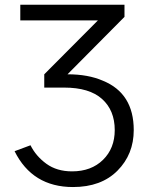

<svg xmlns="http://www.w3.org/2000/svg" viewBox="-20 -751 633 790"><path d="M40 -128.9 105.5 -153.3Q127.9 -108.4 170.9 -77.1Q213.9 -45.9 276.4 -45.9Q355.5 -45.9 403.8 -93.3Q452.1 -140.6 452.1 -215.8Q452.1 -296.9 399.9 -343.8Q347.7 -390.6 244.1 -390.6H162.1V-445.3L382.8 -667H63.5V-731.4H492.2V-681.6L257.8 -445.3Q342.8 -445.3 403.3 -418.9Q530.3 -367.2 530.3 -215.8Q530.3 -116.2 463.4 -48.8Q396.5 18.6 280.3 18.6Q113.3 18.6 40 -128.9Z"/></svg>

Font: Gothic A1
Style: Regular
Weight: 400
Designer: HanYang I&C Co.,Ltd.
Foundry: HanYang I&C Co.,Ltd.
Version: Version 2.50